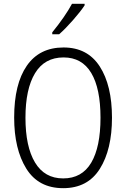

<svg xmlns="http://www.w3.org/2000/svg" viewBox="-20 -973 659 1003"><path d="M310 10Q181 10 117.5 -92Q54 -194 54 -359Q54 -534 120 -629.5Q186 -725 312 -725Q437 -725 501 -626Q565 -527 565 -358Q565 -192 501.5 -91Q438 10 310 10ZM310 -41Q408 -41 456.5 -123Q505 -205 505 -358Q505 -511 456.5 -592Q408 -673 312 -673Q213 -673 163 -590.5Q113 -508 113 -358Q113 -207 163 -124Q213 -41 310 -41ZM422 -945Q401 -913 361.5 -868Q322 -823 289 -794H253V-804Q321 -888 356 -953H422Z"/></svg>

Font: Noto Sans Display Light Narrow
Style: Regular
Weight: 300
Width: 4
Designer: Monotype Design team
Foundry: Monotype Imaging Inc.
Version: Version 1.000